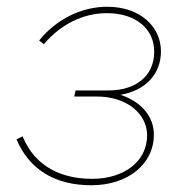

<svg xmlns="http://www.w3.org/2000/svg" viewBox="-20 -543 549 569"><path d="M251 6C358 6 436 -56 436 -144C436 -196 401 -241 337 -262C413 -275 457 -325 457 -391C457 -464 395 -523 298 -523C221 -523 147 -486 96 -423L110 -412C159 -470 225 -504 297 -504C383 -504 437 -457 437 -390C437 -315 379 -275 302 -275H204L200 -257H266C357 -257 416 -205 416 -142C416 -65 348 -13 253 -13C171 -13 86 -43 47 -139L29 -130C66 -42 141 6 251 6Z"/></svg>

Font: Fixel Display 20240404 Thin
Style: Italic
Weight: 100
Italic angle: -10°
Designer: AlfaBravo + MacPaw
Foundry: Kyrylo Tkachov, Marchela Mozhyna, Serhii Makarenko, Maria Weinstein, Zakhar Kryvoshyya
Version: Version 1.211;Glyphs 3.2 (3225)